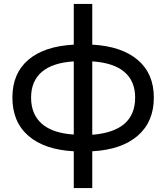

<svg xmlns="http://www.w3.org/2000/svg" viewBox="-20 -762 845 976"><path d="M680 -72C734.7 -119.3 762 -184 762 -266C762 -347.3 734.7 -411.2 680 -457.5C625.3 -503.8 548.3 -529.7 449 -535V-742H355V-535C255 -529.7 178 -504 124 -458C70 -412 43 -348 43 -266C43 -183.3 70.2 -118.5 124.5 -71.5C178.8 -24.5 255.7 1.7 355 7V194H449V7C548.3 1.7 625.3 -24.7 680 -72ZM192.5 -133C156.2 -165 138 -209.3 138 -266C138 -321.3 156 -364.7 192 -396C228 -427.3 282.3 -445.3 355 -450V-78C283 -82.7 228.8 -101 192.5 -133ZM667 -266C667 -151.3 594.3 -88.3 449 -77V-450C521 -445.3 575.3 -427.5 612 -396.5C648.7 -365.5 667 -322 667 -266Z"/></svg>

Font: Rookery
Style: Regular
Weight: 400
Designer: Ryan Kimball / Julieta Ulanovsky
Foundry: Motorola Mobility LLC.
Version: Version 1.0